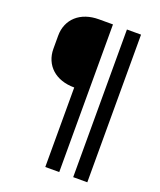

<svg xmlns="http://www.w3.org/2000/svg" viewBox="-163 -831 926 1112"><g transform="rotate(20 300.0 -275.0)"><path d="M338 180H252V-310Q209 -310 174 -322Q139 -334 114 -356.5Q89 -379 75.5 -410.5Q62 -442 62 -480V-560Q62 -598 75.5 -629.5Q89 -661 114 -683.5Q139 -706 174 -718Q209 -730 252 -730H338ZM511 180H424V-730H511Z"/></g></svg>

Font: Maple Mono NL Medium
Style: Regular
Weight: 500
Monospace: yes
Designer: subframe7536
Version: Version 7.000